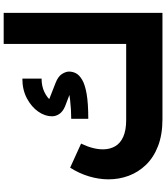

<svg xmlns="http://www.w3.org/2000/svg" viewBox="52 -976 924 1069"><g transform="rotate(-90 514.5 -442.0)"><path d="M385 0Q299 0 235.5 -24.5Q172 -49 131 -91.5Q90 -134 70 -187.5Q50 -241 50 -300Q50 -354 66.5 -409Q83 -464 115 -514L249 -453Q233 -420 225 -389.5Q217 -359 217 -331Q217 -293 234 -263.5Q251 -234 287.5 -218Q324 -202 380 -202H804V-884H977V0ZM387 -413V-508Q436 -508 490.5 -514Q545 -520 580 -529L570 -499L457 -542Q428 -554 414.5 -573.5Q401 -593 401 -615Q401 -654 427 -691.5Q453 -729 500.5 -754.5Q548 -780 611 -780V-673Q569 -673 536.5 -657.5Q504 -642 486 -618.5Q468 -595 468 -572L444 -651L587 -595Q623 -581 636.5 -559.5Q650 -538 650 -520Q650 -500 640.5 -481.5Q631 -463 604 -447Q577 -431 525 -422Q473 -413 387 -413Z"/></g></svg>

Font: Alexandria ExtraBold
Style: Regular
Weight: 800
Designer: Mohamed Gaber
Foundry: Kief Type Foundry
Version: Version 5.100